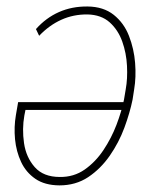

<svg xmlns="http://www.w3.org/2000/svg" viewBox="-20 -558 474 589"><path d="M248.5 -538.1Q297.4 -537.6 328.9 -512.5Q360.4 -487.3 375.7 -447.8Q391.1 -408.2 394.5 -364.7Q397.9 -321.3 391.6 -284.2L386.7 -252.4Q378.4 -211.9 361.6 -166.3Q344.7 -120.6 316.7 -80.3Q288.6 -40 250.5 -14.6Q212.4 10.7 162.1 10.7Q117.2 10.3 88.4 -9.5Q59.6 -29.3 44.7 -61.3Q29.8 -93.3 26.1 -130.9Q22.5 -168.5 28.8 -205.1L35.6 -244.6H369.6L365.7 -220.7H58.1L54.7 -203.6Q47.4 -162.6 53.7 -118.9Q60.1 -75.2 86.7 -45.2Q113.3 -15.1 163.6 -15.1Q206.5 -14.6 239.7 -37.8Q272.9 -61 297.4 -97.7Q321.8 -134.3 337.4 -175.3Q353 -216.3 360.4 -252.4L365.7 -284.2Q371.6 -316.4 369.6 -355.7Q367.7 -395 355 -430.7Q342.3 -466.3 316.4 -489.5Q290.5 -512.7 248.5 -513.7Q205.1 -514.2 168 -497.3Q130.9 -480.5 100.1 -448.2L90.3 -468.8Q121.1 -503.4 160.9 -521Q200.7 -538.6 248.5 -538.1Z"/></svg>

Font: Roboto Condensed Thin
Style: Italic
Weight: 250
Italic angle: -12°
Designer: Christian Robertson
Foundry: Google
Version: Version 3.008; 2023